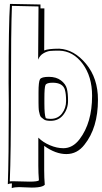

<svg xmlns="http://www.w3.org/2000/svg" viewBox="-20 -756 521 982"><path d="M25 -228 24 -331Q24 -631 31 -736L187 -733V-713H207Q207 -587 206 -500V-498Q227 -507 283 -507Q359 -503 420 -429.5Q481 -356 481 -246Q481 -102 412 -16Q375 32 319.5 32Q264 32 206 -10V115Q206 154 209 189Q192 208 103 202L78 201Q55 201 40 206Q40 190 41 182Q29 182 20 186Q25 61 25 -228ZM47 171 131 173Q174 173 179 166Q176 130 176 91V-52Q200 -28 235.5 -13Q271 2 304 2Q352 2 387 -44Q451 -128 451 -266Q451 -365 402.5 -430Q354 -495 283 -497Q252 -497 236.5 -495.5Q221 -494 202.5 -483.5Q184 -473 175 -451Q177 -685 177 -723L41 -726Q36 -603 36 -285Q36 33 30 172Q32 171 47 171ZM239 -138Q214 -138 205 -145Q196 -152 191 -156Q186 -160 183.5 -170Q181 -180 179.5 -186.5Q178 -193 177.5 -207Q177 -221 177 -230V-284Q177 -338 184.5 -350.5Q192 -363 230 -363Q268 -363 292 -344.5Q316 -326 322 -302.5Q328 -279 328 -239.5Q328 -200 304 -169Q280 -138 239 -138ZM249 -333Q218 -333 212.5 -321Q207 -309 207 -253V-227Q207 -169 214 -152Q222 -148 239 -148Q276 -148 297 -175.5Q318 -203 318 -239.5Q318 -276 312 -296V-297Q301 -333 249 -333Z"/></svg>

Font: Londrina Shadow
Style: Regular
Weight: 400
Designer: Marcelo Magalhaes
Foundry: Marcelo Magalhaes
Version: Version 1.001 2011